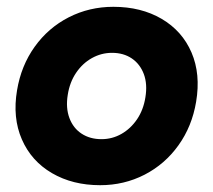

<svg xmlns="http://www.w3.org/2000/svg" viewBox="-20 -532 626 564"><path d="M30.1 -267Q42.1 -339.1 81.9 -394.7Q121.7 -450.3 182 -481.2Q242.4 -512 313.1 -512Q394.5 -512 454.9 -476.6Q515.3 -441.1 542.6 -377.7Q569.8 -314.3 556.1 -233Q544.1 -160.9 504.3 -105.3Q464.6 -49.7 404.6 -18.8Q344.6 12 274.1 12Q193.4 12 132.7 -23.4Q71.9 -58.9 44.2 -122.6Q16.4 -186.4 30.1 -267ZM407.1 -246.1Q413.5 -284.8 402.5 -314.4Q391.4 -343.9 367.1 -360.4Q342.7 -376.8 309.2 -376.8Q277.6 -376.8 250 -361.4Q222.3 -345.9 203.6 -318.2Q184.8 -290.4 179.1 -253.9Q172.7 -215.2 183.9 -185.3Q195.1 -155.4 219.8 -139.3Q244.5 -123.2 278 -123.2Q309.6 -123.2 336.7 -138.6Q363.9 -154.1 382.7 -181.8Q401.4 -209.6 407.1 -246.1Z"/></svg>

Font: Oak Sans Light Italic
Style: Regular
Weight: 400
Italic angle: -9.5°
Foundry: Erik Kennedy, Walven
Version: Version 1.000;Glyphs 3.1.2 (3151)